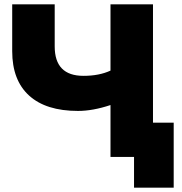

<svg xmlns="http://www.w3.org/2000/svg" viewBox="-20 -720 837 881"><path d="M777 -157V141H595V0H487V-238Q406 -211 338 -211Q191 -211 113.5 -281.5Q36 -352 36 -485V-700H231V-507Q231 -372 363 -372Q435 -372 487 -396V-700H682V-157Z"/></svg>

Font: CMG Sans ExtraBold
Style: Regular
Weight: 800
Designer: Julieta Ulanovsky
Foundry: Julieta Ulanovsky
Version: Version 7.200